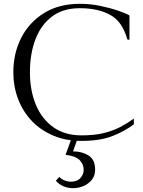

<svg xmlns="http://www.w3.org/2000/svg" viewBox="-20 -729 752 1007"><path d="M682 -107V-77Q633 -40 568.5 -15Q504 10 407 10Q325 10 259 -18Q193 -46 146.5 -95Q100 -144 75 -209.5Q50 -275 50 -350Q50 -450 91.5 -531Q133 -612 211 -660.5Q289 -709 399 -709Q454 -709 506.5 -698Q559 -687 599.5 -673Q640 -659 659 -648V-520L648 -522Q622 -616 558 -651Q494 -686 399 -686Q311 -686 253 -642.5Q195 -599 166 -523Q137 -447 137 -350Q137 -255 168 -180Q199 -105 259.5 -62Q320 -19 407 -19Q475 -19 524 -31Q573 -43 611 -63Q649 -83 682 -107ZM324 83 354 0H386L363 65Q410 65 444.5 86.5Q479 108 479 161Q479 192 462 213.5Q445 235 418.5 246.5Q392 258 363 258Q337 258 313 248Q289 238 273 219L291 199Q304 212 320.5 218Q337 224 350 224Q385 224 402 204.5Q419 185 419 161Q419 135 399.5 112.5Q380 90 324 83Z"/></svg>

Font: Gilda Display
Style: Regular
Weight: 400
Designer: Eduardo Rodriguez Tunni
Foundry: Eduardo Rodriguez Tunni
Version: Version 1.002; ttfautohint (v1.8.4.7-5d5b);gftools[0.9.22]